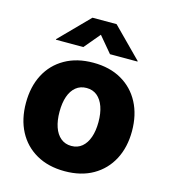

<svg xmlns="http://www.w3.org/2000/svg" viewBox="-114 -857 845 958"><g transform="rotate(15 308.0 -378.0)"><path d="M308.1 10.3Q223.6 10.3 161.9 -24.9Q100.1 -60.1 67.1 -123Q34.2 -186 34.2 -269.5Q34.2 -353.5 67.1 -416.5Q100.1 -479.5 161.9 -514.6Q223.6 -549.8 308.1 -549.8Q393.1 -549.8 454.3 -514.6Q515.6 -479.5 548.8 -416.5Q582 -353.5 582 -269.5Q582 -186 548.8 -123Q515.6 -60.1 454.3 -24.9Q393.1 10.3 308.1 10.3ZM308.1 -120.1Q340.3 -120.1 362.8 -138.9Q385.3 -157.7 397 -191.4Q408.7 -225.1 408.7 -270Q408.7 -315.4 397 -348.9Q385.3 -382.3 362.8 -400.9Q340.3 -419.4 308.1 -419.4Q275.9 -419.4 253.2 -400.9Q230.5 -382.3 219 -349.1Q207.5 -315.9 207.5 -270Q207.5 -225.1 219 -191.4Q230.5 -157.7 253.2 -138.9Q275.9 -120.1 308.1 -120.1ZM238.8 -612.3H97.2V-615.2L245.1 -765.6H369.6L518.6 -615.2V-612.3H376.5L307.6 -694.3Z"/></g></svg>

Font: Inter 16pt ExtraBold
Style: Regular
Weight: 800
Version: Version 4.001;git-66647c0bb